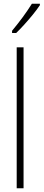

<svg xmlns="http://www.w3.org/2000/svg" viewBox="-20 -1015 235 1035"><path d="M107 0H70V-760H107ZM195 -987Q179 -963 156.5 -935.5Q134 -908 110 -881.5Q86 -855 67 -837H45V-849Q78 -889 103 -923Q128 -957 152 -995H195Z"/></svg>

Font: Noto Sans Arabic ExtCond ExtLt
Style: Regular
Weight: 200
Width: 2
Designer: Monotype Design Team, Nadine Chahine, Nizar Qandah and Khaled Hosny
Foundry: Monotype Imaging Inc.
Version: Version 2.012; ttfautohint (v1.8.4.7-5d5b)